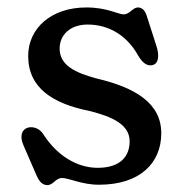

<svg xmlns="http://www.w3.org/2000/svg" viewBox="-20 -500 505 528"><path d="M221 -432.5C280.5 -432.5 329.5 -401.5 359.5 -348C372 -326 385.5 -317.5 399.5 -321C418 -325.5 417.5 -350.5 410.5 -372.5L383 -458C378 -473 369.5 -479.5 359 -479.5C345.5 -479.5 336.5 -460.5 320 -460.5C304.5 -460.5 275 -479.5 217.5 -479.5C120.5 -479.5 57.5 -422 57.5 -346C57.5 -258 125.5 -215 225.5 -195C287.5 -179.5 336.5 -158 336.5 -111.5C336.5 -69.5 310.5 -38.5 248.5 -38.5C192.5 -38.5 137 -71.5 99 -131C89 -147 71 -153 56.5 -149C40.5 -144 33 -126.5 44.5 -100.5L81 -16.5C89 1.5 98 9 110.5 9C126.5 9 133 -10.5 150.5 -10.5C170 -10.5 204.5 8 252 8C366 8 423.5 -52.5 423.5 -133.5C423.5 -217 351 -259.5 244.5 -284.5C187.5 -300 144 -320 144 -366.5C144 -404.5 173.5 -432.5 221 -432.5Z"/></svg>

Font: dr Title
Style: Regular
Weight: 400
Version: Version 1.000;hotconv 1.0.109;makeotfexe 2.5.65596